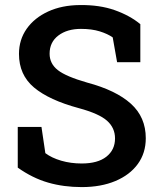

<svg xmlns="http://www.w3.org/2000/svg" viewBox="-20 -741 641 771"><path d="M308.1 10.3Q235.8 10.3 173.1 -7.8Q110.4 -25.9 51.3 -67.9V-231.4H146.5L162.1 -126Q187.5 -106.9 225.8 -95.7Q264.2 -84.5 308.1 -84.5Q372.6 -84.5 407.2 -111.8Q441.9 -139.2 441.9 -185.1Q441.9 -227.5 409.9 -256.1Q377.9 -284.7 296.9 -306.6Q177.2 -338.9 116.7 -389.6Q56.2 -440.4 56.2 -524.4Q56.2 -581.5 87.2 -625.5Q118.2 -669.4 173.3 -694.8Q228.5 -720.2 300.8 -720.7Q379.9 -721.7 440.7 -700.2Q501.5 -678.7 543.5 -644V-491.2H450.2L432.6 -590.8Q412.6 -605 380.6 -615Q348.6 -625 305.2 -625Q249.5 -625 214.4 -598.4Q179.2 -571.8 179.2 -525.4Q179.2 -485.4 212.2 -459.5Q245.1 -433.6 330.6 -409.2Q445.8 -378.4 505.6 -324.5Q565.4 -270.5 565.4 -186Q565.4 -126.5 533.4 -82.5Q501.5 -38.6 443.6 -14.2Q385.7 10.3 308.1 10.3Z"/></svg>

Font: Roboto Slab Medium
Style: Regular
Weight: 500
Designer: Google
Version: Version 2.001; ttfautohint (v1.8.3)